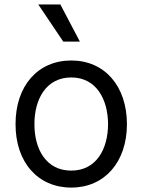

<svg xmlns="http://www.w3.org/2000/svg" viewBox="-20 -821 632 852"><path d="M334.5 -636.4 247.9 -801.1H149.9L260.7 -636.4ZM296.2 11.4C443.5 11.4 543 -100.9 543.3 -269.9C543 -440.3 443.5 -552.6 296.2 -552.6C148.1 -552.6 48.7 -440.3 49 -269.9C48.7 -100.9 148.1 11.4 296.2 11.4ZM296.2 -63.9C183.6 -63.9 132.5 -160.5 132.8 -269.9C132.5 -379.3 183.6 -477.3 296.2 -477.3C408 -477.3 459.2 -379.3 459.5 -269.9C459.2 -160.5 408 -63.9 296.2 -63.9Z"/></svg>

Font: Riot Sans 2.0
Style: Regular
Weight: 400
Designer: Rasmus Andersson
Foundry: rsms
Version: Version 3.006;hotconv 1.0.109;makeotfexe 2.5.65596